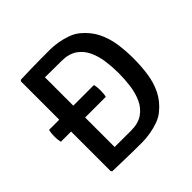

<svg xmlns="http://www.w3.org/2000/svg" viewBox="-176 -849 1015 1015"><g transform="rotate(-45 332.0 -341.0)"><path d="M613 -342Q613 -283.5 605.2 -229.8Q597.5 -176 574.8 -129.5Q552 -83 507 -46Q485.5 -28 454.8 -17Q424 -6 391.8 -0.8Q359.5 4.5 333 4.5Q292.5 4.5 258.8 4Q225 3.5 190.5 2.5Q156 1.5 112.5 0.5L106 -5.5V-677.5L112.5 -683.5Q156 -685 190.5 -685.8Q225 -686.5 258.8 -686.8Q292.5 -687 333 -687Q359.5 -687 391.8 -681.8Q424 -676.5 454.8 -665.2Q485.5 -654 507 -636Q551.5 -599 574.2 -552.8Q597 -506.5 605 -453.2Q613 -400 613 -342ZM502.5 -342Q502.5 -387 496.5 -432.5Q490.5 -478 473 -516.2Q455.5 -554.5 421.8 -578Q388 -601.5 332.5 -601.5Q301 -601.5 273 -601.8Q245 -602 211 -602.5V-81.5Q245 -81.5 273 -81.2Q301 -81 332.5 -81Q388 -81 421.8 -104.8Q455.5 -128.5 473 -167Q490.5 -205.5 496.5 -251.5Q502.5 -297.5 502.5 -342ZM29.5 -302Q27 -312 26 -322.5Q25 -333 25 -345Q25 -357 26 -368.2Q27 -379.5 29.5 -390.5H365.5Q368 -379.5 369 -369Q370 -358.5 370 -345.5Q370 -333 369 -322.5Q368 -312 365.5 -302Z"/></g></svg>

Font: Signika Light
Style: Regular
Weight: 400
Version: Version 2.003;gftools[0.9.32]